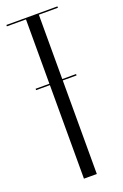

<svg xmlns="http://www.w3.org/2000/svg" viewBox="-138 -742 501 785"><g transform="rotate(-20 112.0 -349.5)"><path d="M223 -693H140V-413H200V-407H140V0H84V-407H24V-413H84V-693H1V-699H223Z"/></g></svg>

Font: Moniqa Cond Display
Style: Regular
Weight: 400
Width: 3
Designer: Rajesh Rajput
Foundry: Rajesh Rajput
Version: Version 1.000